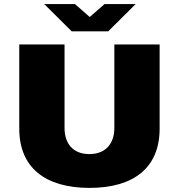

<svg xmlns="http://www.w3.org/2000/svg" viewBox="-20 -905 873 937"><path d="M196 -885 330 -752H508L642 -885H490L418 -822L346 -885ZM417 12C633 12 759 -87 759 -277V-688H538V-280C538 -206 497 -153 416 -153C335 -153 295 -206 295 -280V-688H74V-277C74 -87 201 12 417 12Z"/></svg>

Font: Archivo Black
Style: Regular
Weight: 900
Designer: Hector Gatti
Foundry: Omnibus-Type
Version: Version 2.001